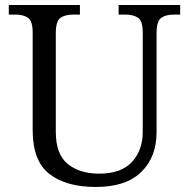

<svg xmlns="http://www.w3.org/2000/svg" viewBox="-20 -734 753 764"><path d="M361 10Q244 10 177 -41.5Q110 -93 110 -216V-604Q110 -651 91 -663.5Q72 -676 41 -676H15V-714H298V-676H272Q239 -676 220.5 -663Q202 -650 202 -601V-210Q202 -120 249.5 -81.5Q297 -43 375 -43Q462 -43 505 -89.5Q548 -136 548 -210V-604Q548 -651 529 -663.5Q510 -676 478 -676H452V-714H697V-676H672Q640 -676 621.5 -663Q603 -650 603 -601V-208Q603 -109 542 -49.5Q481 10 361 10Z"/></svg>

Font: Noto Serif Hentaigana
Style: Regular
Weight: 400
Designer: Kazuhiro Yamada
Foundry: nipponia
Version: Version 1.000; ttfautohint (v1.8.4.7-5d5b)